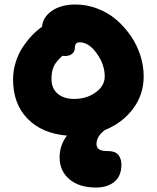

<svg xmlns="http://www.w3.org/2000/svg" viewBox="-20 -650 697 854"><path d="M407.2 184.1Q332 184.1 288.6 147.2Q245.1 110.4 245.1 49.8Q245.1 -3.4 277.8 -46.9Q168 -55.7 103 -121.6Q38.1 -187.5 38.1 -296.9Q38.1 -335.9 50 -373.8Q62 -411.6 81.5 -440.9Q101.1 -470.2 122.6 -492.7Q144 -515.1 167 -530.8Q169.9 -572.8 210.2 -601.3Q250.5 -629.9 315.9 -629.9Q366.2 -629.9 413.3 -611.8Q460.4 -593.8 497.1 -562.5Q533.7 -531.2 561.5 -490.7Q589.4 -450.2 604.2 -403.6Q619.1 -356.9 619.1 -310.1Q619.1 -229.5 572 -166.5Q524.9 -103.5 446.8 -71.8Q409.2 -43.9 409.2 -9.8Q409.2 6.3 420.7 14.2Q432.1 22 460.9 22Q492.7 22 506.3 38.8Q520 55.7 520 82Q520 132.8 489 158.4Q458 184.1 407.2 184.1ZM209 -299.8Q209 -255.9 236.8 -232.9Q264.6 -210 309.1 -210Q365.2 -210 405.5 -239Q445.8 -268.1 445.8 -310.1Q445.8 -362.8 410.4 -412.4Q375 -461.9 334 -461.9Q313 -461.9 313 -438Q313 -420.4 300.8 -410.6Q288.6 -400.9 270 -400.9Q261.7 -400.9 257.8 -401.9Q228.5 -376 218.8 -353.8Q209 -331.5 209 -299.8Z"/></svg>

Font: Shantell Sans Irregular
Style: Regular
Weight: 800
Designer: Stephen Nixon, Anya Danilova, Shantell Martin
Foundry: Arrow Type
Version: Version 1.006;[9816181b4]